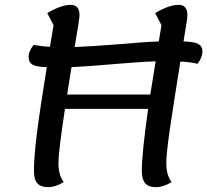

<svg xmlns="http://www.w3.org/2000/svg" viewBox="-20 -746 855 792"><path d="M724 -492Q696 -318 681 -215Q666 -112 666 -74Q666 -23 688 5Q654 26 623 26Q593 26 579 10Q565 -6 565 -42Q565 -112 591 -297H248Q221 -119 221 -74Q221 -23 243 5Q209 26 178 26Q148 26 134 10Q120 -6 120 -42Q120 -95 131.5 -189.5Q143 -284 173 -469Q130 -470 114 -479.5Q98 -489 98 -511Q98 -535 119 -561Q156 -554 186 -553L201 -642L175 -692Q232 -726 272 -726Q308 -726 308 -683Q308 -669 288 -552Q363 -555 463 -563Q574 -573 635 -575L646 -642L620 -692Q677 -726 717 -726Q753 -726 753 -683Q753 -669 737 -575Q781 -574 798 -564.5Q815 -555 815 -534Q815 -509 795 -483Q759 -491 724 -492ZM600 -356 622 -493Q584 -492 532.5 -488Q481 -484 455 -482Q342 -472 275 -469L257 -356Z"/></svg>

Font: Lemonada Light
Style: Regular
Weight: 300
Designer: Mohamed Gaber (Arabic) Eduardo Tunni (Latin)
Foundry: Kief Type Foundry
Version: Version 3.006